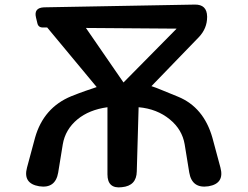

<svg xmlns="http://www.w3.org/2000/svg" viewBox="-20 -811 1081 838"><path d="M786 -181Q775 -246 721 -290Q665 -336 585 -343L577 -63Q576 0 512 6Q449 14 449 -50V-343Q369 -332 318 -290Q265 -246 254 -181L234 -58Q222 13 151 2Q79 -10 98 -80L133 -210Q170 -341 291 -391Q326 -405 353.5 -414.5Q381 -424 402 -431L186 -691H167Q147 -691 143 -710L137 -735Q127 -777 172 -779L830 -791Q883 -792 884 -739V-737Q884 -687 848 -649L641 -435Q657 -430 686 -418Q715 -406 757 -389Q869 -343 907 -210L942 -80Q961 -10 890 2Q818 13 806 -58ZM519 -451 751 -686 355 -689Z"/></svg>

Font: MaokenZhuyuanTi
Style: Regular
Weight: 400
Designer: Fontworks Inc & LongZhuTi team: ZERO子、时光羊、荆南、频凡、刘鹏、Little White Dog、帆影Magmeta、奈白不弍、白日月球、ChaoTawei、雨三（排名不分先后）
Version: Version 1.000; 20230222